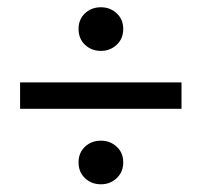

<svg xmlns="http://www.w3.org/2000/svg" viewBox="-20 -588 544 518"><path d="M34.2 -294.4V-365.7H469.7V-294.4ZM252.4 -90.8Q226.6 -90.8 209.2 -107.4Q191.9 -124 191.9 -149.9Q191.9 -175.8 209.2 -192.1Q226.6 -208.5 252.4 -208.5Q277.3 -208.5 294.9 -192.1Q312.5 -175.8 312.5 -149.9Q312.5 -124 294.9 -107.4Q277.3 -90.8 252.4 -90.8ZM252.4 -450.7Q226.6 -450.7 209.2 -467.3Q191.9 -483.9 191.9 -509.8Q191.9 -535.6 209.2 -552Q226.6 -568.4 252.4 -568.4Q277.3 -568.4 294.9 -552Q312.5 -535.6 312.5 -509.8Q312.5 -483.9 294.9 -467.3Q277.3 -450.7 252.4 -450.7Z"/></svg>

Font: Varta Light SemiBold
Style: Regular
Weight: 600
Version: Version 1.004